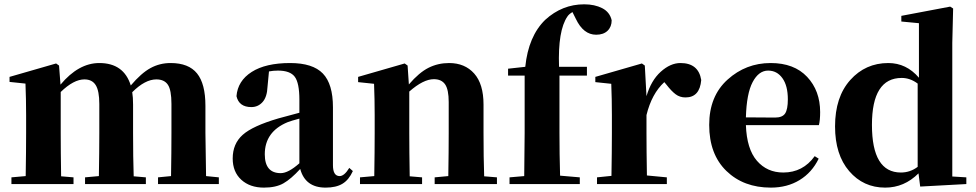

<svg xmlns="http://www.w3.org/2000/svg" viewBox="-20 -857 4546 894"><path d="M939.5 -37.1 999 -31.2V0H715.8V-31.2L776.4 -37.1Q778.3 -152.3 778.3 -238.3V-373Q778.3 -437.5 761.7 -462.4Q745.1 -487.3 708 -487.3Q655.3 -487.3 595.7 -427.7Q599.6 -404.3 599.6 -370.1V-238.3Q599.6 -123 602.5 -36.1L659.2 -31.2V0H376V-31.2L440.4 -37.1Q442.4 -152.3 442.4 -238.3V-373Q442.4 -433.6 425.8 -460.4Q409.2 -487.3 373 -487.3Q323.2 -487.3 262.7 -428.7V-238.3Q262.7 -153.3 264.6 -36.1L322.3 -31.2V0H33.2V-31.2L99.6 -37.1Q101.6 -154.3 101.6 -238.3V-321.3Q101.6 -394.5 98.6 -467.8L24.4 -475.6V-499L241.2 -561.5L254.9 -551.8L261.7 -462.9Q345.7 -563.5 442.4 -563.5Q556.6 -563.5 588.9 -459Q637.7 -516.6 680.7 -540Q723.6 -563.5 774.4 -563.5Q858.4 -563.5 897.5 -515.1Q936.5 -466.8 936.5 -364.3V-238.3Q936.5 -207 939.5 -37.1Z M1374 -96.7V-304.7Q1336.9 -294.9 1319.3 -288.1Q1212.9 -244.1 1212.9 -138.7Q1212.9 -50.8 1287.1 -50.8Q1322.3 -50.8 1374 -96.7ZM1160.2 -503.9 1176.8 -509.8ZM1606.4 -75.2 1623 -60.5Q1604.5 -19.5 1574.7 -1.5Q1544.9 16.6 1496.1 16.6Q1401.4 16.6 1377.9 -70.3Q1335 -23.4 1299.8 -3.4Q1264.6 16.6 1209 16.6Q1143.6 16.6 1103.5 -20Q1063.5 -56.6 1063.5 -119.1Q1063.5 -187.5 1109.9 -229Q1156.2 -270.5 1276.4 -305.7Q1351.6 -326.2 1374 -332V-392.6Q1374 -470.7 1352.5 -499.5Q1331.1 -528.3 1274.4 -528.3Q1252 -528.3 1232.4 -524.4L1225.6 -453.1Q1223.6 -405.3 1202.6 -381.8Q1181.6 -358.4 1150.4 -358.4Q1092.8 -358.4 1081.1 -409.2Q1086.9 -480.5 1151.9 -522Q1216.8 -563.5 1331.1 -563.5Q1436.5 -563.5 1483.4 -514.6Q1530.3 -465.8 1530.3 -357.4V-87.9Q1530.3 -37.1 1561.5 -37.1Q1583 -37.1 1606.4 -75.2Z M2234.4 -36.1 2293.9 -31.2V0H2003.9V-31.2L2067.4 -37.1Q2069.3 -152.3 2069.3 -238.3V-381.8Q2069.3 -439.5 2052.7 -463.9Q2036.1 -488.3 2000 -488.3Q1951.2 -488.3 1885.7 -430.7V-238.3Q1885.7 -153.3 1887.7 -36.1L1945.3 -31.2V0H1656.2V-31.2L1722.7 -37.1Q1724.6 -154.3 1724.6 -238.3V-321.3Q1724.6 -394.5 1721.7 -466.8L1647.5 -474.6V-499L1864.3 -561.5L1877.9 -551.8L1883.8 -463.9Q1931.6 -519.5 1975.6 -541.5Q2019.5 -563.5 2071.3 -563.5Q2144.5 -563.5 2188 -514.6Q2231.4 -465.8 2231.4 -370.1V-238.3Q2231.4 -123 2234.4 -36.1Z M2345.7 -537.1 2425.8 -545.9Q2440.4 -688.5 2518.6 -764.6Q2597.7 -836.9 2700.2 -836.9Q2749 -836.9 2784.2 -818.8Q2819.3 -800.8 2828.1 -762.7Q2828.1 -732.4 2809.1 -713.9Q2790 -695.3 2755.9 -695.3Q2696.3 -695.3 2661.1 -769.5L2645.5 -800.8Q2628.9 -791 2622.1 -780.3Q2577.1 -714.8 2583 -545.9H2712.9V-504.9H2585V-238.3Q2585 -140.6 2587.9 -39.1L2679.7 -31.2V0H2352.5V-31.2L2420.9 -37.1Q2422.9 -171.9 2422.9 -238.3V-504.9H2345.7Z M2982.4 -551.8 2990.2 -409.2Q3011.7 -482.4 3056.6 -522.9Q3101.6 -563.5 3148.4 -563.5Q3232.4 -563.5 3245.1 -484.4Q3238.3 -403.3 3171.9 -403.3Q3145.5 -403.3 3126 -418Q3106.4 -432.6 3083 -462.9L3073.2 -474.6Q3014.6 -420.9 2990.2 -321.3V-238.3Q2990.2 -157.2 2992.2 -40L3085 -31.2V0H2759.8V-31.2L2827.1 -38.1Q2829.1 -153.3 2829.1 -238.3V-321.3Q2829.1 -394.5 2826.2 -466.8L2752 -474.6V-499L2968.8 -561.5Z M3453.1 -310.5 3588.9 -309.6Q3623 -309.6 3635.7 -328.6Q3648.4 -347.7 3648.4 -394.5Q3648.4 -458 3623 -493.2Q3597.7 -528.3 3556.6 -528.3Q3512.7 -528.3 3484.4 -474.6Q3456.1 -420.9 3453.1 -310.5ZM3773.4 -129.9 3792 -118.2Q3760.7 -53.7 3703.1 -18.6Q3645.5 16.6 3569.3 16.6Q3442.4 16.6 3362.3 -61Q3282.2 -138.7 3282.2 -275.4Q3282.2 -409.2 3367.7 -486.3Q3453.1 -563.5 3568.4 -563.5Q3677.7 -563.5 3738.3 -499Q3798.8 -434.6 3798.8 -335Q3798.8 -296.9 3793 -274.4H3453.1Q3457 -163.1 3504.4 -108.4Q3551.8 -53.7 3627 -53.7Q3718.8 -53.7 3773.4 -129.9Z M4252.9 -80.1V-467.8Q4217.8 -494.1 4178.7 -494.1Q4040 -494.1 4040 -275.4Q4040 -53.7 4174.8 -53.7Q4217.8 -53.7 4252.9 -80.1ZM4414.1 -35.2 4479.5 -31.2V0L4264.6 11.7L4256.8 -49.8Q4190.4 16.6 4101.6 16.6Q4000 16.6 3934.1 -60.1Q3868.2 -136.7 3868.2 -268.6Q3868.2 -405.3 3939 -484.4Q4009.8 -563.5 4116.2 -563.5Q4200.2 -563.5 4258.8 -495.1V-749L4176.8 -756.8V-783.2L4404.3 -826.2L4418 -817.4L4414.1 -657.2Z"/></svg>

Font: Bpmf Zihi Serif Heavy
Style: Heavy
Weight: 900
Foundry: But Ko
Version: Version 1.320